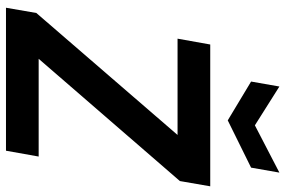

<svg xmlns="http://www.w3.org/2000/svg" viewBox="-180 -798 977 658"><g transform="rotate(90 309.0 -468.5)"><path d="M6 0 24 -104 442 -588H112L132 -700H618L600 -596L181 -112H516L496 0ZM571 -937 554 -840 392 -760 259 -840 276 -937 409 -853Z"/></g></svg>

Font: DM Sans 10pt
Style: Bold Italic
Weight: 700
Italic angle: -10°
Version: Version 4.004;gftools[0.9.30]